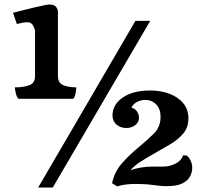

<svg xmlns="http://www.w3.org/2000/svg" viewBox="-20 -824 916 855"><path d="M63 -384Q55 -389 50.5 -408.5Q46 -428 46 -435Q85 -435 110.5 -444.5Q136 -454 136 -485V-685Q136 -693 128 -709Q120 -725 102 -725Q92 -725 78.5 -722.5Q65 -720 55 -717L38 -767L89 -780Q104 -784 127.5 -789.5Q151 -795 172 -799.5Q193 -804 199 -804Q222 -804 230 -793Q238 -782 238 -771V-485Q238 -454 262 -444.5Q286 -435 320 -435Q320 -428 316.5 -408.5Q313 -389 305 -384ZM150 11 583 -731H649L215 11ZM585 -5Q563 -5 541.5 -2.5Q520 0 502 6L479 -8Q490 -60 524.5 -98.5Q559 -137 597 -168Q636 -200 665.5 -229.5Q695 -259 695 -304Q695 -339 675.5 -359Q656 -379 627 -379Q608 -379 591 -370.5Q574 -362 565 -345Q582 -340 590.5 -327Q599 -314 599 -300Q599 -280 582.5 -267Q566 -254 543 -254Q517 -254 499 -269Q481 -284 481 -310Q481 -358 526.5 -389.5Q572 -421 649 -421Q696 -421 734.5 -406.5Q773 -392 796 -364.5Q819 -337 819 -297Q819 -257 796.5 -230Q774 -203 739.5 -182.5Q705 -162 668 -141Q638 -124 609 -106Q580 -88 561 -66Q608 -82 656 -82H703Q736 -82 762 -95.5Q788 -109 795 -132H810Q821 -125 828.5 -109.5Q836 -94 836 -76Q836 -58 827 -39.5Q818 -21 793.5 -8Q769 5 724 5Q707 5 692 3.5Q677 2 662 0Q629 -5 585 -5Z"/></svg>

Font: Calistoga
Style: Regular
Weight: 400
Designer: Yvonne Schuttler, Eben Sorkin
Foundry: www.sorkintype.com
Version: Version 1.010; ttfautohint (v1.8.4.7-5d5b)